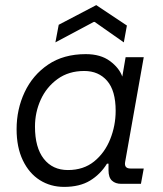

<svg xmlns="http://www.w3.org/2000/svg" viewBox="-20 -720 640 752"><path d="M231 12Q178 12 136 -14.5Q94 -41 69.5 -92Q45 -143 45 -214Q45 -292 76.5 -359Q108 -426 168.5 -467Q229 -508 316 -508Q374 -508 410.5 -481Q447 -454 459 -420L472 -496H543L470 -85Q466 -60 491 -60H543L532 0H455Q432 0 418.5 -12.5Q405 -25 405 -53V-79H399Q373 -37 332.5 -12.5Q292 12 231 12ZM246 -54Q307 -54 348.5 -87.5Q390 -121 411.5 -174.5Q433 -228 433 -286Q433 -365 399.5 -403.5Q366 -442 310 -442Q249 -442 205.5 -410.5Q162 -379 139.5 -329.5Q117 -280 117 -224Q117 -142 151.5 -98Q186 -54 246 -54ZM197 -554 210 -623 357 -700 477 -620 465 -554 351 -634H347Z"/></svg>

Font: DM Mono Light
Style: Italic
Weight: 300
Italic angle: -10°
Designer: Colophon Foundry
Foundry: Colophon Foundry
Version: Version 1.000; ttfautohint (v1.8.2.53-6de2)